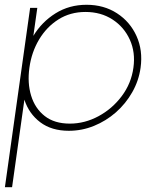

<svg xmlns="http://www.w3.org/2000/svg" viewBox="-66 -533 672 803"><path d="M-15.5 250H-45.5L60 -500H90L73.5 -383Q109 -441.5 166.2 -477.2Q223.5 -513 296 -513Q368.5 -513 423.2 -477.5Q478 -442 505 -382.2Q532 -322.5 522 -250Q514.5 -195.5 487.2 -147.5Q460 -99.5 418.8 -63.2Q377.5 -27 327 -6.5Q276.5 14 222 14Q149.5 14 102.2 -21.8Q55 -57.5 36 -116ZM291.5 -483Q228 -483 178.5 -451.8Q129 -420.5 97.5 -367.8Q66 -315 57 -250Q48 -186 64.2 -132.8Q80.5 -79.5 121 -47.8Q161.5 -16 226 -16Q288.5 -16 346 -47Q403.5 -78 443.2 -131Q483 -184 492 -250Q501 -314 477 -367Q453 -420 404.5 -451.5Q356 -483 291.5 -483Z"/></svg>

Font: Urbanist Thin
Style: Italic
Weight: 100
Italic angle: -8°
Designer: Corey Hu
Foundry: Corey Hu
Version: Version 1.321; ttfautohint (v1.8.4.7-5d5b)